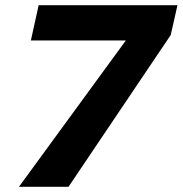

<svg xmlns="http://www.w3.org/2000/svg" viewBox="-20 -720 704 740"><path d="M53 0 465 -564H99L129 -700H664L638 -585L244 0Z"/></svg>

Font: Red Hat Text
Style: Italic
Weight: 300
Italic angle: -12°
Designer: Pentagram, MCKL
Foundry: Pentagram, MCKL
Version: Version 1.023